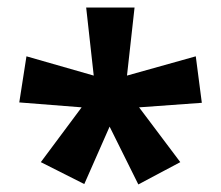

<svg xmlns="http://www.w3.org/2000/svg" viewBox="-20 -780 585 508"><path d="M336 -760 316 -580 498 -631 514 -508 348 -496 457 -351 346 -292 270 -445 203 -293 88 -351 196 -496 31 -509 50 -631 228 -580 208 -760Z"/></svg>

Font: Noto Sans Sundanese
Style: Regular
Weight: 400
Designer: Monotype Design Team (Regular), Sérgio L. Martins (other weights)
Foundry: Monotype Imaging Inc.
Version: Version 2.003